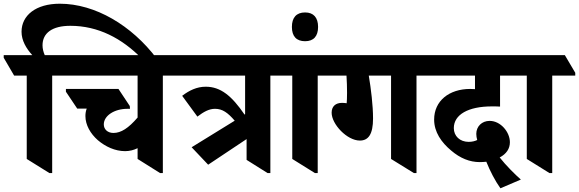

<svg xmlns="http://www.w3.org/2000/svg" viewBox="-85 -923 3118 1034"><path d="M181 9H196V-516H320V-531L264 -626H156C149 -642 144 -661 144 -679C144 -745 196 -784 294 -784C444 -784 572 -716 677 -609H758C624 -786 428 -903 237 -903C108 -903 31 -840 31 -752C31 -705 56 -662 89 -626H-65V-612L-9 -516H59V-67Z M589 -109C613 -109 636 -115 656 -125V-67L777 9H792V-516H916V-531L860 -626H189V-612L245 -516H656V-290C607 -233 567 -207 526 -207C494 -207 474 -227 474 -253C474 -300 531 -337 601 -337H615L614 -352L553 -444H270V-429L331 -338H382C377 -325 375 -312 375 -298C375 -250 402 -203 442 -168C483 -133 535 -109 589 -109Z M1036 -36 1243 -174V-62L1356 9H1371V-516H1496V-531L1440 -626H786V-612L842 -516H1235V-308L1232 -306C1163 -407 1103 -456 1023 -456C975 -456 934 -436 896 -407L978 -295C1012 -321 1041 -337 1073 -337C1113 -337 1142 -316 1179 -273L947 -130Z M1611 9H1626V-516H1750V-531L1694 -626H1365V-612L1421 -516H1489V-67Z M1558 -701C1604 -701 1628 -728 1628 -778C1628 -828 1604 -856 1558 -856C1511 -856 1487 -828 1487 -778C1487 -728 1511 -701 1558 -701Z M1853 -166C1899 -166 1924 -200 1924 -285C1924 -355 1913 -445 1901 -516H2021V-67L2144 9H2158V-516H2283V-531L2227 -626H1619V-612L1675 -516H1781C1783 -485 1784 -454 1784 -423C1784 -397 1783 -377 1782 -367C1776 -368 1766 -369 1757 -369C1722 -369 1701 -350 1701 -316C1701 -254 1784 -166 1853 -166Z M2610 91 2720 44C2689 17 2639 -33 2606 -75C2642 -94 2661 -122 2661 -157C2661 -212 2611 -272 2552 -272C2510 -272 2480 -242 2480 -202C2480 -191 2482 -180 2485 -169C2473 -163 2457 -159 2439 -159C2392 -159 2359 -190 2359 -233C2359 -306 2437 -350 2564 -350C2577 -350 2596 -350 2608 -349V-516H2759V-531L2702 -626H2152V-612L2208 -516H2473V-443C2464 -443 2455 -444 2447 -444C2334 -444 2253 -380 2253 -279C2253 -212 2292 -156 2345 -112C2393 -71 2444 -50 2499 -50C2511 -50 2523 -51 2534 -52C2554 -2 2582 52 2610 91Z M2874 9H2889V-516H3013V-531L2957 -626H2628V-612L2684 -516H2752V-67Z"/></svg>

Font: Noto Serif Devanagari SemiCondensed ExtraBold
Style: Regular
Weight: 800
Width: 4
Designer: Universal Thirst, Indian Type Foundry and the Monotype Design Team
Foundry: Monotype Imaging Inc.
Version: Version 2.004